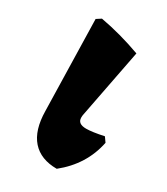

<svg xmlns="http://www.w3.org/2000/svg" viewBox="-130 -539 532 610"><g transform="rotate(30 135.5 -233.5)"><path d="M54 -132 46 -465 63 -476Q136 -463 213 -435L164 -182Q163 -178 163 -171Q163 -148 194 -148Q216 -148 258 -157L270 -140Q252 -51 177 9Q118 9 86.5 -26.5Q55 -62 54 -132Z"/></g></svg>

Font: Alegreya ExtraBold
Style: Regular
Weight: 800
Designer: Juan Pablo del Peral
Foundry: Huerta Tipografica
Version: Version 2.007; ttfautohint (v1.6)